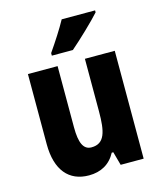

<svg xmlns="http://www.w3.org/2000/svg" viewBox="-115 -850 792 944"><g transform="rotate(-15 280.5 -378.0)"><path d="M459 -756V-766H289C265 -722 230 -668 196 -619V-606H303C352 -648 427 -720 459 -756ZM501 -549H349V-281C349 -179 336 -120 268 -120C227 -120 210 -159 210 -237V-549H59V-192C59 -60 119 10 221 10C282 10 329 -16 357 -69H365L384 0H501Z"/></g></svg>

Font: Noto Sans Malayalam Condensed ExtraBold
Style: Regular
Weight: 800
Width: 3
Designer: Jelle Bosma - Monotype Design Team
Foundry: Monotype Imaging Inc.
Version: Version 2.104